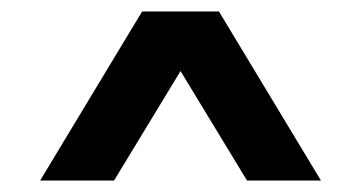

<svg xmlns="http://www.w3.org/2000/svg" viewBox="-20 -669 630 335"><path d="M50 -354H179L295 -545L411 -354H540L362 -649H228Z"/></svg>

Font: Grotesk 03
Style: Bold
Weight: 500
Designer: Frank Adebiaye, contributions by Jérémy Landes, Ariel Martín Pérez
Foundry: Velvetyne Type Foundry
Version: Version 3.000;Glyphs 3.1.2 (3150)